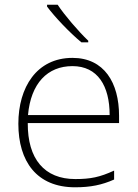

<svg xmlns="http://www.w3.org/2000/svg" viewBox="-20 -786 585 816"><path d="M225 -766H180V-758C212 -715 275 -648 326 -606H355V-613C313 -653 253 -723 225 -766ZM288 -540C136 -540 58 -415 58 -260C58 -100 136 10 299 10C365 10 413 0 465 -23V-61C404 -33 365 -25 300 -25C169 -25 97 -110 98 -263H486V-294C486 -434 423 -540 288 -540ZM288 -505C395 -505 446 -421 446 -297H99C111 -432 182 -505 288 -505Z"/></svg>

Font: Noto Sans Gurmukhi ExtraLight
Style: Regular
Weight: 200
Designer: Jelle Bosma - Monotype Design Team
Foundry: Monotype Imaging Inc.
Version: Version 2.004